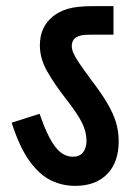

<svg xmlns="http://www.w3.org/2000/svg" viewBox="-20 -642 434 626"><path d="M367 -181Q367 -113 329.5 -74.5Q292 -36 225 -36Q183 -36 146 -54Q109 -72 76.5 -116.5Q44 -161 18 -242L109 -271Q135 -196 160 -163.5Q185 -131 218 -131Q239 -131 250.5 -145Q262 -159 262 -183Q262 -212 247.5 -241.5Q233 -271 194 -321Q158 -367 134 -409Q110 -451 110 -494Q110 -554 152 -588Q171 -604 200.5 -613Q230 -622 284 -622H350V-529H277Q255 -529 244.5 -526.5Q234 -524 226 -519Q214 -509 214 -492Q214 -481 219.5 -468.5Q225 -456 238.5 -436Q252 -416 277 -382Q310 -339 329.5 -306Q349 -273 358 -243.5Q367 -214 367 -181Z"/></svg>

Font: Noto Sans ExtraCondensed SemiBold
Style: Italic
Weight: 600
Width: 2
Italic angle: -12°
Designer: Monotype Design Team
Foundry: Monotype Imaging Inc.
Version: Version 2.013; ttfautohint (v1.8.4.7-5d5b)